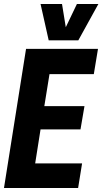

<svg xmlns="http://www.w3.org/2000/svg" viewBox="-23 -946 515 966"><path d="M-3 0 108 -700H470L449 -573H226L200 -412H402L382 -295H181L154 -124H390L370 0ZM472 -926 371 -743H222L181 -926H289L308 -809L364 -926Z"/></svg>

Font: Georama SemiCondensed
Style: Bold Italic
Weight: 700
Width: 4
Italic angle: -9°
Designer: Jean-Baptiste Levee
Foundry: Production Type
Version: Version 1.000